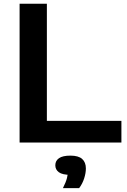

<svg xmlns="http://www.w3.org/2000/svg" viewBox="-20 -760 676 1024"><path d="M84.5 0V-740H230V-115.5H627.5V0ZM315.5 243.5Q331.5 212 337.2 189.5Q343 167 343 144L367 172.5H356.5Q312.5 172.5 293.8 158.5Q275 144.5 275 121.5Q275 97.5 294.5 83.8Q314 70 355.5 70Q398.5 70 418.2 87.8Q438 105.5 438 138.5Q438 163 428.8 191.8Q419.5 220.5 402 243.5Z"/></svg>

Font: Encode Sans SC Expanded SemiBold
Style: Regular
Weight: 600
Width: 7
Designer: Multiple Designers
Foundry: Impallari Type
Version: Version 3.002